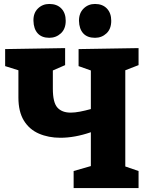

<svg xmlns="http://www.w3.org/2000/svg" viewBox="-20 -950 750 970"><path d="M680 -86V0H352V-86L439 -111V-282Q358 -254 285 -254Q225 -254 176.5 -275Q128 -296 100.5 -341Q73 -386 73 -457V-595L6 -616V-702L309 -707V-621L247 -594V-502Q247 -432 270 -406.5Q293 -381 337 -381Q358 -381 384 -386Q410 -391 439 -399V-594L377 -616V-702L680 -707V-621L613 -595V-109ZM460 -759Q421 -759 400.5 -781.5Q380 -804 379 -845Q379 -884 402.5 -907Q426 -930 460 -930Q498 -930 520 -907Q542 -884 542 -845Q542 -804 518 -781.5Q494 -759 460 -759ZM229 -759Q191 -759 170.5 -781.5Q150 -804 149 -845Q148 -884 171.5 -907Q195 -930 229 -930Q268 -930 290 -907Q312 -884 312 -845Q312 -804 287.5 -781.5Q263 -759 229 -759Z"/></svg>

Font: Bitter ExtraBold
Style: Regular
Weight: 800
Designer: Sol Matas, and Bitter project Authors
Foundry: Sol Matas
Version: Version 2.001